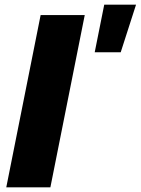

<svg xmlns="http://www.w3.org/2000/svg" viewBox="-20 -807 606 827"><path d="M155 -742H345L197 0H7ZM429 -787H566L500 -582H388Z"/></svg>

Font: Idrija
Style: Italic
Weight: 800
Italic angle: -11.3°
Designer: Julieta Ulanovsky
Foundry: Julieta Ulanovsky
Version: Version 7.200